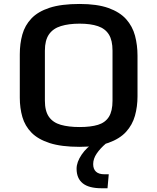

<svg xmlns="http://www.w3.org/2000/svg" viewBox="-20 -748 814 994"><path d="M392.1 12.2Q297.9 12.2 237.3 -7.3Q176.8 -26.9 143.1 -61.3Q109.4 -95.7 95.9 -142.1Q82.5 -188.5 82.5 -242.2V-466.8Q82.5 -522 95.7 -569.3Q108.9 -616.7 142.6 -652.3Q176.3 -688 236.8 -707.8Q297.4 -727.5 392.1 -727.5Q482.9 -727.5 541.5 -706.5Q600.1 -685.5 633.1 -648.7Q666 -611.8 679 -563.2Q691.9 -514.6 691.9 -459.5V-249.5Q691.9 -196.3 678.7 -148.9Q665.5 -101.6 632.6 -65.4Q599.6 -29.3 541.3 -8.5Q482.9 12.2 392.1 12.2ZM392.1 -90.3Q449.7 -90.3 487.3 -101.8Q524.9 -113.3 543.7 -143.1Q562.5 -172.9 562.5 -226.6V-485.8Q562.5 -539.1 543.7 -569.3Q524.9 -599.6 487.1 -612.5Q449.2 -625.5 392.1 -625.5Q335.9 -625.5 295.4 -613Q254.9 -600.6 233.6 -570.1Q212.4 -539.6 212.4 -485.8V-226.6Q212.4 -172.9 233.4 -143.1Q254.4 -113.3 294.9 -101.8Q335.4 -90.3 392.1 -90.3ZM506.3 226.6Q439.9 226.6 408.2 200.9Q376.5 175.3 376.5 125.5Q376.5 91.3 402.6 52.7Q428.7 14.2 468.8 -9.8L528.3 -4.9Q499 20 480.7 46.9Q462.4 73.7 462.4 101.6Q462.4 127 476.8 140.6Q491.2 154.3 521.5 154.3H543L536.6 226.6Z"/></svg>

Font: Monda SemiBold
Style: Regular
Weight: 600
Designer: Vernon Adams
Foundry: Vernon Adams
Version: Version 2.200